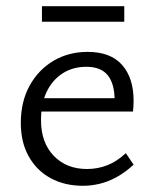

<svg xmlns="http://www.w3.org/2000/svg" viewBox="-20 -589 495 618"><path d="M247 9Q188 9 143 -15.5Q98 -40 72.5 -85.5Q47 -131 47 -193Q47 -262 75.5 -313.5Q104 -365 152.5 -393.5Q201 -422 262 -422Q336 -422 373 -380Q410 -338 410 -265Q410 -257 409.5 -247.5Q409 -238 408 -230H349V-265Q349 -319 327 -346.5Q305 -374 258 -374Q214 -374 181 -352.5Q148 -331 130 -293Q112 -255 112 -202Q112 -130 153 -87.5Q194 -45 260 -45Q294 -45 325 -57Q356 -69 385 -96L410 -59Q383 -34 355.5 -19Q328 -4 301 2.5Q274 9 247 9ZM85 -230 94 -273H399V-230ZM115 -519V-569H380V-519Z"/></svg>

Font: Ysabeau Office
Style: Regular
Weight: 400
Designer: Christian Thalmann (Catharsis Fonts)
Version: Version 2.001;gftools[0.9.30]; featfreeze: tnum,lnum,ss02